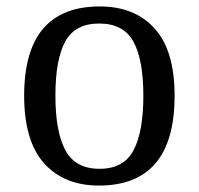

<svg xmlns="http://www.w3.org/2000/svg" viewBox="-20 -566 617 596"><path d="M287 10Q522 10 522 -269Q522 -409 460 -477.5Q398 -546 290 -546Q55 -546 55 -269Q55 -128 117 -59Q179 10 287 10ZM289 -42Q214 -42 183 -99.5Q152 -157 152 -269Q152 -381 182.5 -437Q213 -493 288 -493Q363 -493 394 -437Q425 -381 425 -269Q425 -157 394.5 -99.5Q364 -42 289 -42Z"/></svg>

Font: Noto Serif Georgian
Style: Regular
Weight: 400
Designer: Monotype Design Team
Foundry: Monotype Imaging Inc.
Version: Version 1.901